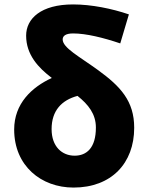

<svg xmlns="http://www.w3.org/2000/svg" viewBox="-20 -833 669 867"><path d="M312 14C483 14 586 -96 586 -256C586 -377 524 -443 422 -517C338 -578 263 -617 263 -655C263 -671 277 -682 310 -682C369 -682 446 -663 523 -637L562 -768C486 -794 393 -813 310 -813C165 -813 98 -749 98 -672C98 -586 153 -527 214 -481C123 -439 44 -365 44 -248C44 -84 166 14 312 14ZM330 -400C379 -361 413 -318 413 -257C413 -166 372 -130 317 -130C260 -130 213 -171 213 -250C213 -334 259 -381 330 -400Z"/></svg>

Font: Noto Sans CJK TC Black
Style: Regular
Weight: 900
Designer: Ryoko NISHIZUKA 西塚涼子 (kana, bopomofo & ideographs); Paul D. Hunt (Latin, Greek & Cyrillic); Sandoll Communications 산돌커뮤니
Foundry: Adobe
Version: Version 2.004;hotconv 1.0.118;makeotfexe 2.5.65603